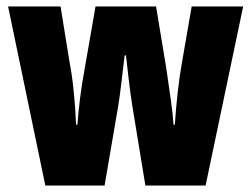

<svg xmlns="http://www.w3.org/2000/svg" viewBox="-20 -573 776 593"><path d="M389 -244Q383 -281 378 -324Q373 -367 369 -402H365Q360 -362 355 -318.5Q350 -275 345 -245L303 0H120L5 -553H167L195 -380Q203 -339 208 -287.5Q213 -236 215 -188H219Q222 -227 227.5 -271.5Q233 -316 243 -369L275 -553H462L493 -366Q501 -312 507.5 -265.5Q514 -219 516 -188H520Q523 -235 528.5 -285Q534 -335 542 -380L572 -553H731L615 0H429Z"/></svg>

Font: Noto Sans Sinhala ExtraCondensed Black
Style: Regular
Weight: 900
Width: 2
Designer: Jelle Bosma - Monotype Design Team
Foundry: Monotype Imaging Inc.
Version: Version 2.006; ttfautohint (v1.8.4.7-5d5b)